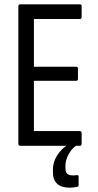

<svg xmlns="http://www.w3.org/2000/svg" viewBox="-20 -675 452 889"><path d="M74 0Q65 0 65 -9V-646Q65 -655 73 -655H350Q358 -655 358 -646V-597Q358 -587 350 -587H137V-366H333Q341 -366 341 -357V-310Q341 -301 333 -301H137V-68H350Q358 -68 358 -58V-9Q358 0 350 0ZM303 194Q225 194 225 121V111Q225 72 249.5 37.5Q274 3 319 -20L332 -9L333 -1Q310 15 296.5 41.5Q283 68 283 92V102Q283 122 291 129.5Q299 137 315 137Q320 137 325.5 137Q331 137 336 136Q344 135 344 142V182Q344 189 337 190Q321 194 303 194Z"/></svg>

Font: Sofia Sans Cond
Style: Regular
Weight: 400
Width: 3
Designer: Botio Nikoltchev, Ani Petrova
Foundry: lettersoup
Version: Version 4.100; ttfautohint (v1.8.3)